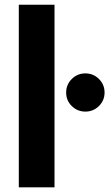

<svg xmlns="http://www.w3.org/2000/svg" viewBox="-20 -802 480 822"><path d="M213.4 -781.7V0H60.5V-781.7ZM345.7 -324.2Q311.5 -324.2 287.4 -347.9Q263.2 -371.6 263.2 -405.8Q263.2 -439.9 287.4 -463.9Q311.5 -487.8 345.7 -487.8Q379.4 -487.8 403.6 -463.9Q427.7 -439.9 427.7 -405.8Q427.7 -372.1 403.6 -348.1Q379.4 -324.2 345.7 -324.2Z"/></svg>

Font: Epilogue
Style: Bold
Weight: 700
Designer: Tyler Finck
Foundry: Etcetera Type Co
Version: Version 2.112